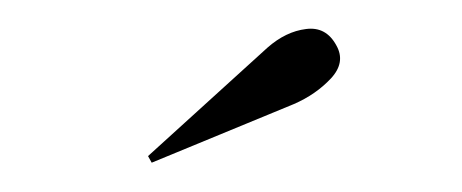

<svg xmlns="http://www.w3.org/2000/svg" viewBox="-20 -753 315 131"><path d="M83.5 -642 81 -646.5 162.5 -720.5Q175 -731.5 188.8 -733.2Q202.5 -735 209.5 -722Q216 -710.5 205.8 -699.5Q195.5 -688.5 180.5 -682Z"/></svg>

Font: Imbue 100pt Light
Style: Regular
Weight: 300
Designer: Tyler Finck
Foundry: Etcetera Type Company
Version: Version 1.102; ttfautohint (v1.8.3)